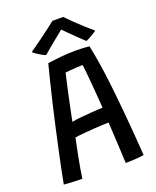

<svg xmlns="http://www.w3.org/2000/svg" viewBox="-158 -954 855 1053"><g transform="rotate(-20 269.5 -427.0)"><path d="M137 7.5Q127.5 7.5 113.2 7Q99 6.5 83.5 5.8Q68 5 54 4.2Q40 3.5 30.5 2.5Q35.5 -23.5 44.8 -70.5Q54 -117.5 67 -177.2Q80 -237 94.5 -302.5Q109 -368 124.2 -432.8Q139.5 -497.5 153.5 -554.5Q167.5 -611.5 178.5 -652.5Q209 -657 252.8 -661.5Q296.5 -666 342 -666Q361.5 -666 382.5 -665Q403.5 -664 422.5 -661.5Q432 -617.5 441.8 -556.5Q451.5 -495.5 460.8 -414.5Q470 -333.5 479.2 -230.8Q488.5 -128 497.5 0Q486 2 467 3.8Q448 5.5 427.8 6.5Q407.5 7.5 390.5 7.5Q389.5 -7 388.5 -30.5Q387.5 -54 386 -82.8Q384.5 -111.5 383 -140.2Q381.5 -169 380 -193.5Q378.5 -218 377.5 -233.5Q361.5 -233 338.5 -232Q315.5 -231 290.2 -229.2Q265 -227.5 241.8 -225.5Q218.5 -223.5 201.5 -221.5Q184.5 -219.5 179 -218.5Q170 -176 161.5 -132.8Q153 -89.5 146.5 -52.8Q140 -16 137 7.5ZM192.5 -304.5Q211 -308.5 243.8 -312Q276.5 -315.5 312.2 -318Q348 -320.5 374.5 -321.5Q373.5 -337 371 -371Q368.5 -405 365 -445.5Q361.5 -486 358.2 -522.2Q355 -558.5 351.5 -578.5Q340 -578.5 318.8 -577.2Q297.5 -576 277.8 -574.2Q258 -572.5 250 -571.5Q247 -558.5 241 -532.2Q235 -506 227 -469.8Q219 -433.5 210.2 -391.2Q201.5 -349 192.5 -304.5ZM342 -862.5Q361 -842.5 386.8 -817.5Q412.5 -792.5 438 -769.8Q463.5 -747 481.5 -732Q464.5 -720 447.5 -710.2Q430.5 -700.5 416.5 -695Q405 -705.5 388.2 -721.8Q371.5 -738 354.2 -755Q337 -772 323.2 -785.8Q309.5 -799.5 303 -806.5H314Q309.5 -802.5 294.5 -790.5Q279.5 -778.5 259.2 -762Q239 -745.5 218.5 -728.5Q198 -711.5 182.5 -698Q174 -701 160.8 -708.2Q147.5 -715.5 134.5 -724.2Q121.5 -733 113.5 -740Q143 -760.5 177.8 -786Q212.5 -811.5 241 -833Q269.5 -854.5 279 -862.5Q285.5 -862.5 297.5 -862.5Q309.5 -862.5 322 -862.5Q334.5 -862.5 342 -862.5Z"/></g></svg>

Font: Grandstander Thin
Style: Regular
Weight: 400
Version: Version 1.200